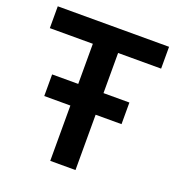

<svg xmlns="http://www.w3.org/2000/svg" viewBox="-121 -746 773 843"><g transform="rotate(20 266.0 -324.5)"><path d="M85 -258.5V-359.5H207V-547H6V-649H526V-547H325V-359.5H446V-258.5H325V0H207V-258.5Z"/></g></svg>

Font: Karla
Style: Bold
Weight: 700
Designer: Jonathan Pinhorn
Version: Version 2.004; ttfautohint (v1.8.4.7-5d5b);gftools[0.9.33]